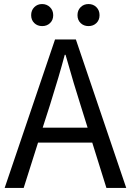

<svg xmlns="http://www.w3.org/2000/svg" viewBox="-20 -929 647 949"><path d="M227 -410 191 -298H413L378 -410Q348 -503 304 -658H300Q273 -556 227 -410ZM3 0 252 -734H355L604 0H506L436 -224H168L97 0ZM243 -854Q243 -830 227.5 -815Q212 -800 188.5 -800Q165 -800 149.5 -815Q134 -830 134 -854Q134 -878 149.5 -893.5Q165 -909 188 -909Q211 -909 227 -893.5Q243 -878 243 -854ZM472 -854Q472 -830 456.5 -815Q441 -800 417.5 -800Q394 -800 378.5 -815Q363 -830 363 -854Q363 -878 378.5 -893.5Q394 -909 417.5 -909Q441 -909 456.5 -893.5Q472 -878 472 -854Z"/></svg>

Font: Swei Fan Sans CJK TC
Style: Regular
Weight: 400
Version: Version 2.130